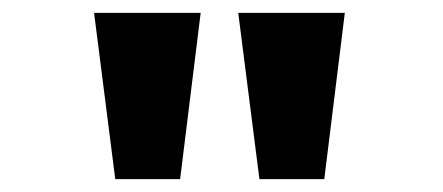

<svg xmlns="http://www.w3.org/2000/svg" viewBox="-20 -720 690 299"><path d="M159.5 -441 126.5 -700H292.5L260.5 -441ZM384 -441 351 -700H517L485 -441Z"/></svg>

Font: Trispace Thin
Style: Bold
Weight: 700
Version: Version 1.210